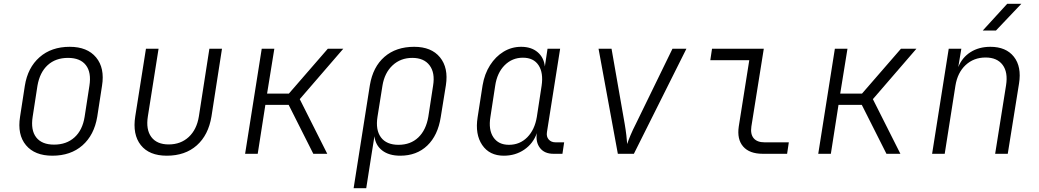

<svg xmlns="http://www.w3.org/2000/svg" viewBox="-20 -805 5440 1005"><path d="M254 10Q162 10 116 -45Q70 -100 85 -194L110 -356Q125 -451 187 -505.5Q249 -560 345 -560Q437 -560 483 -504.5Q529 -449 514 -356L489 -194Q473 -98 411.5 -44Q350 10 254 10ZM263 -48Q328 -48 370 -86Q412 -124 423 -194L448 -356Q459 -426 429.5 -464Q400 -502 336 -502Q271 -502 229.5 -464Q188 -426 176 -356L151 -194Q140 -124 169.5 -86Q199 -48 263 -48Z M853 10Q761 10 717 -45.5Q673 -101 688 -196L744 -550H810L754 -196Q743 -127 772 -88Q801 -49 863 -49Q926 -49 968 -88Q1010 -127 1021 -196L1076 -550H1142L1087 -196Q1071 -98 1010 -44Q949 10 853 10Z M1263 0 1350 -550H1416L1378 -315H1492L1696 -550H1777L1549 -286L1693 0H1620L1491 -256H1369L1329 0Z M1831 180 1916 -359Q1932 -455 1992.5 -507.5Q2053 -560 2148 -560Q2238 -560 2283 -505Q2328 -450 2314 -359L2287 -192Q2272 -96 2216.5 -43Q2161 10 2075 10Q2016 10 1980.5 -17.5Q1945 -45 1940 -92L1924 8L1897 180ZM2066 -47Q2129 -47 2169.5 -85.5Q2210 -124 2222 -194L2247 -357Q2258 -424 2228.5 -463Q2199 -502 2138 -502Q2077 -502 2035 -463Q1993 -424 1982 -357L1956 -194Q1945 -125 1974 -86Q2003 -47 2066 -47Z M2617 10Q2542 10 2504 -46Q2466 -102 2480 -191L2506 -358Q2516 -418 2545 -463.5Q2574 -509 2616 -534.5Q2658 -560 2708 -560Q2761 -560 2794 -532Q2827 -504 2832 -457L2846 -550H2912L2843 -114Q2839 -90 2852 -75Q2865 -60 2888 -60H2933L2924 0H2877Q2830 0 2806.5 -30.5Q2783 -61 2790 -108Q2771 -54 2724.5 -22Q2678 10 2617 10ZM2644 -47Q2701 -47 2740 -86.5Q2779 -126 2790 -193L2815 -356Q2825 -424 2799 -463.5Q2773 -503 2717 -503Q2661 -503 2621.5 -463.5Q2582 -424 2572 -356L2547 -193Q2536 -126 2562.5 -86.5Q2589 -47 2644 -47Z M3214 0 3113 -550H3181L3250 -156Q3255 -127 3258.5 -97.5Q3262 -68 3263 -51Q3268 -68 3280.5 -97.5Q3293 -127 3308 -156L3500 -550H3573L3298 0Z M3973 0Q3903 0 3870 -38Q3837 -76 3847 -143L3902 -490H3698L3707 -550H3978L3913 -143Q3907 -103 3925 -81.5Q3943 -60 3982 -60H4109L4100 0Z M4263 0 4350 -550H4416L4378 -315H4492L4696 -550H4777L4549 -286L4693 0H4620L4491 -256H4369L4329 0Z M4859 0 4946 -550H5012L4996 -454Q5016 -504 5060 -532Q5104 -560 5164 -560Q5246 -560 5287 -508Q5328 -456 5314 -368L5255 0H5189L5246 -358Q5257 -427 5228 -465.5Q5199 -504 5139 -504Q5077 -504 5034.5 -464.5Q4992 -425 4981 -356L4925 0ZM5124 -645 5252 -785H5326L5193 -645Z"/></svg>

Font: JetBrains Mono NL ExtraLight
Style: Italic
Weight: 200
Italic angle: -9°
Monospace: yes
Designer: Philipp Nurullin, Konstantin Bulenkov
Foundry: JetBrains
Version: Version 2.305; ttfautohint (v1.8.4.7-5d5b)